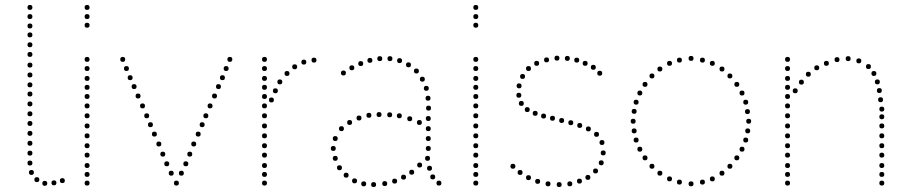

<svg xmlns="http://www.w3.org/2000/svg" viewBox="-20 -750 3675 776"><path d="M232 -10Q222 -10 222 -20Q222 -30 232 -30Q242 -30 242 -20Q242 -10 232 -10ZM101 -241Q91 -241 91 -251Q91 -261 101 -261Q111 -261 111 -251Q111 -241 101 -241ZM101 -201Q91 -201 91 -211Q91 -221 101 -221Q111 -221 111 -211Q111 -201 101 -201ZM101 -161Q91 -161 91 -171Q91 -181 101 -181Q111 -181 111 -171Q111 -161 101 -161ZM101 -121Q91 -121 91 -131Q91 -141 101 -141Q111 -141 111 -131Q111 -121 101 -121ZM101 -81Q91 -81 91 -91Q91 -101 101 -101Q111 -101 111 -91Q111 -81 101 -81ZM107 -43Q97 -43 97 -53Q97 -63 107 -63Q117 -63 117 -53Q117 -43 107 -43ZM129 -14Q119 -14 119 -24Q119 -34 129 -34Q139 -34 139 -24Q139 -14 129 -14ZM101 -559Q91 -559 91 -569Q91 -579 101 -579Q111 -579 111 -569Q111 -559 101 -559ZM101 -520Q91 -520 91 -530Q91 -540 101 -540Q111 -540 111 -530Q111 -520 101 -520ZM101 -477Q91 -477 91 -487Q91 -497 101 -497Q111 -497 111 -487Q111 -477 101 -477ZM101 -397Q91 -397 91 -407Q91 -417 101 -417Q111 -417 111 -407Q111 -397 101 -397ZM101 -360Q91 -360 91 -370Q91 -380 101 -380Q111 -380 111 -370Q111 -360 101 -360ZM101 -320Q91 -320 91 -330Q91 -340 101 -340Q111 -340 111 -330Q111 -320 101 -320ZM101 -280Q91 -280 91 -290Q91 -300 101 -300Q111 -300 111 -290Q111 -280 101 -280ZM101 -710Q91 -710 91 -720Q91 -730 101 -730Q111 -730 111 -720Q111 -710 101 -710ZM101 -673Q91 -673 91 -683Q91 -693 101 -693Q111 -693 111 -683Q111 -673 101 -673ZM101 -635Q91 -635 91 -645Q91 -655 101 -655Q111 -655 111 -645Q111 -635 101 -635ZM101 -599Q91 -599 91 -609Q91 -619 101 -619Q111 -619 111 -609Q111 -599 101 -599ZM101 -437Q91 -437 91 -447Q91 -457 101 -457Q111 -457 111 -447Q111 -437 101 -437ZM161 1Q151 1 151 -9Q151 -19 161 -19Q171 -19 171 -9Q171 1 161 1ZM198 -1Q188 -1 188 -11Q188 -21 198 -21Q208 -21 208 -11Q208 -1 198 -1Z M332 -231Q322 -231 322 -241Q322 -251 332 -251Q342 -251 342 -241Q342 -231 332 -231ZM332 -191Q322 -191 322 -201Q322 -211 332 -211Q342 -211 342 -201Q342 -191 332 -191ZM332 -151Q322 -151 322 -161Q322 -171 332 -171Q342 -171 342 -161Q342 -151 332 -151ZM332 -113Q322 -113 322 -123Q322 -133 332 -133Q342 -133 342 -123Q342 -113 332 -113ZM332 -71Q322 -71 322 -81Q322 -91 332 -91Q342 -91 342 -81Q342 -71 332 -71ZM332 -35Q322 -35 322 -45Q322 -55 332 -55Q342 -55 342 -45Q342 -35 332 -35ZM332 0Q322 0 322 -10Q322 -20 332 -20Q342 -20 342 -10Q342 0 332 0ZM332 -500Q322 -500 322 -510Q322 -520 332 -520Q342 -520 342 -510Q342 -500 332 -500ZM332 -387Q322 -387 322 -397Q322 -407 332 -407Q342 -407 342 -397Q342 -387 332 -387ZM332 -350Q322 -350 322 -360Q322 -370 332 -370Q342 -370 342 -360Q342 -350 332 -350ZM332 -312Q322 -312 322 -322Q322 -332 332 -332Q342 -332 342 -322Q342 -312 332 -312ZM332 -272Q322 -272 322 -282Q322 -292 332 -292Q342 -292 342 -282Q342 -272 332 -272ZM332 -423Q322 -423 322 -433Q322 -443 332 -443Q342 -443 342 -433Q342 -423 332 -423ZM332 -463Q322 -463 322 -473Q322 -483 332 -483Q342 -483 342 -473Q342 -463 332 -463ZM332 -710Q322 -710 322 -720Q322 -730 332 -730Q342 -730 342 -720Q342 -710 332 -710ZM332 -638Q322 -638 322 -648Q322 -658 332 -658Q342 -658 342 -648Q342 -638 332 -638ZM332 -673Q322 -673 322 -683Q322 -693 332 -693Q342 -693 342 -683Q342 -673 332 -673Z M491 -463Q481 -463 481 -473Q481 -483 491 -483Q501 -483 501 -473Q501 -463 491 -463ZM506 -426Q496 -426 496 -436Q496 -446 506 -446Q516 -446 516 -436Q516 -426 506 -426ZM522 -390Q512 -390 512 -400Q512 -410 522 -410Q532 -410 532 -400Q532 -390 522 -390ZM538 -352Q528 -352 528 -362Q528 -372 538 -372Q548 -372 548 -362Q548 -352 538 -352ZM556 -312Q546 -312 546 -322Q546 -332 556 -332Q566 -332 566 -322Q566 -312 556 -312ZM573 -272Q563 -272 563 -282Q563 -292 573 -292Q583 -292 583 -282Q583 -272 573 -272ZM588 -236Q578 -236 578 -246Q578 -256 588 -256Q598 -256 598 -246Q598 -236 588 -236ZM604 -198Q594 -198 594 -208Q594 -218 604 -218Q614 -218 614 -208Q614 -198 604 -198ZM622 -158Q612 -158 612 -168Q612 -178 622 -178Q632 -178 632 -168Q632 -158 622 -158ZM638 -117Q628 -117 628 -127Q628 -137 638 -137Q648 -137 648 -127Q648 -117 638 -117ZM654 -78Q644 -78 644 -88Q644 -98 654 -98Q664 -98 664 -88Q664 -78 654 -78ZM693 0Q683 0 683 -10Q683 -20 693 -20Q703 -20 703 -10Q703 0 693 0ZM672 -40Q662 -40 662 -50Q662 -60 672 -60Q682 -60 682 -50Q682 -40 672 -40ZM476 -500Q466 -500 466 -510Q466 -520 476 -520Q486 -520 486 -510Q486 -500 476 -500ZM894 -463Q884 -463 884 -473Q884 -483 894 -483Q904 -483 904 -473Q904 -463 894 -463ZM879 -426Q869 -426 869 -436Q869 -446 879 -446Q889 -446 889 -436Q889 -426 879 -426ZM863 -390Q853 -390 853 -400Q853 -410 863 -410Q873 -410 873 -400Q873 -390 863 -390ZM847 -352Q837 -352 837 -362Q837 -372 847 -372Q857 -372 857 -362Q857 -352 847 -352ZM829 -312Q819 -312 819 -322Q819 -332 829 -332Q839 -332 839 -322Q839 -312 829 -312ZM812 -272Q802 -272 802 -282Q802 -292 812 -292Q822 -292 822 -282Q822 -272 812 -272ZM797 -236Q787 -236 787 -246Q787 -256 797 -256Q807 -256 807 -246Q807 -236 797 -236ZM781 -198Q771 -198 771 -208Q771 -218 781 -218Q791 -218 791 -208Q791 -198 781 -198ZM763 -158Q753 -158 753 -168Q753 -178 763 -178Q773 -178 773 -168Q773 -158 763 -158ZM747 -117Q737 -117 737 -127Q737 -137 747 -137Q757 -137 757 -127Q757 -117 747 -117ZM731 -78Q721 -78 721 -88Q721 -98 731 -98Q741 -98 741 -88Q741 -78 731 -78ZM713 -40Q703 -40 703 -50Q703 -60 713 -60Q723 -60 723 -50Q723 -40 713 -40ZM909 -500Q899 -500 899 -510Q899 -520 909 -520Q919 -520 919 -510Q919 -500 909 -500Z M1049 -231Q1039 -231 1039 -241Q1039 -251 1049 -251Q1059 -251 1059 -241Q1059 -231 1049 -231ZM1049 -191Q1039 -191 1039 -201Q1039 -211 1049 -211Q1059 -211 1059 -201Q1059 -191 1049 -191ZM1049 -151Q1039 -151 1039 -161Q1039 -171 1049 -171Q1059 -171 1059 -161Q1059 -151 1049 -151ZM1049 -113Q1039 -113 1039 -123Q1039 -133 1049 -133Q1059 -133 1059 -123Q1059 -113 1049 -113ZM1049 -71Q1039 -71 1039 -81Q1039 -91 1049 -91Q1059 -91 1059 -81Q1059 -71 1049 -71ZM1049 -35Q1039 -35 1039 -45Q1039 -55 1049 -55Q1059 -55 1059 -45Q1059 -35 1049 -35ZM1049 0Q1039 0 1039 -10Q1039 -20 1049 -20Q1059 -20 1059 -10Q1059 0 1049 0ZM1049 -500Q1039 -500 1039 -510Q1039 -520 1049 -520Q1059 -520 1059 -510Q1059 -500 1049 -500ZM1049 -387Q1039 -387 1039 -397Q1039 -407 1049 -407Q1059 -407 1059 -397Q1059 -387 1049 -387ZM1049 -350Q1039 -350 1039 -360Q1039 -370 1049 -370Q1059 -370 1059 -360Q1059 -350 1049 -350ZM1049 -312Q1039 -312 1039 -322Q1039 -332 1049 -332Q1059 -332 1059 -322Q1059 -312 1049 -312ZM1049 -272Q1039 -272 1039 -282Q1039 -292 1049 -292Q1059 -292 1059 -282Q1059 -272 1049 -272ZM1049 -423Q1039 -423 1039 -433Q1039 -443 1049 -443Q1059 -443 1059 -433Q1059 -423 1049 -423ZM1049 -463Q1039 -463 1039 -473Q1039 -483 1049 -483Q1059 -483 1059 -473Q1059 -463 1049 -463ZM1249 -497Q1239 -497 1239 -507Q1239 -517 1249 -517Q1259 -517 1259 -507Q1259 -497 1249 -497ZM1208 -489Q1198 -489 1198 -499Q1198 -509 1208 -509Q1218 -509 1218 -499Q1218 -489 1208 -489ZM1171 -470Q1161 -470 1161 -480Q1161 -490 1171 -490Q1181 -490 1181 -480Q1181 -470 1171 -470ZM1140 -443Q1130 -443 1130 -453Q1130 -463 1140 -463Q1150 -463 1150 -453Q1150 -443 1140 -443ZM1111 -409Q1101 -409 1101 -419Q1101 -429 1111 -429Q1121 -429 1121 -419Q1121 -409 1111 -409ZM1093 -373Q1083 -373 1083 -383Q1083 -393 1093 -393Q1103 -393 1103 -383Q1103 -373 1093 -373ZM1077 -336Q1067 -336 1067 -346Q1067 -356 1077 -356Q1087 -356 1087 -346Q1087 -336 1077 -336Z M1475 -496Q1465 -496 1465 -506Q1465 -516 1475 -516Q1485 -516 1485 -506Q1485 -496 1475 -496ZM1515 -503Q1505 -503 1505 -513Q1505 -523 1515 -523Q1525 -523 1525 -513Q1525 -503 1515 -503ZM1556 -503Q1546 -503 1546 -513Q1546 -523 1556 -523Q1566 -523 1566 -513Q1566 -503 1556 -503ZM1595 -495Q1585 -495 1585 -505Q1585 -515 1595 -515Q1605 -515 1605 -505Q1605 -495 1595 -495ZM1402 -466Q1392 -466 1392 -476Q1392 -486 1402 -486Q1412 -486 1412 -476Q1412 -466 1402 -466ZM1631 -478Q1621 -478 1621 -488Q1621 -498 1631 -498Q1641 -498 1641 -488Q1641 -478 1631 -478ZM1663 -453Q1653 -453 1653 -463Q1653 -473 1663 -473Q1673 -473 1673 -463Q1673 -453 1663 -453ZM1687 -420Q1677 -420 1677 -430Q1677 -440 1687 -440Q1697 -440 1697 -430Q1697 -420 1687 -420ZM1703 -383Q1693 -383 1693 -393Q1693 -403 1703 -403Q1713 -403 1713 -393Q1713 -383 1703 -383ZM1710 -343Q1700 -343 1700 -353Q1700 -363 1710 -363Q1720 -363 1720 -353Q1720 -343 1710 -343ZM1712 -303Q1702 -303 1702 -313Q1702 -323 1712 -323Q1722 -323 1722 -313Q1722 -303 1712 -303ZM1431 -263Q1421 -263 1421 -273Q1421 -283 1431 -283Q1441 -283 1441 -273Q1441 -263 1431 -263ZM1471 -274Q1461 -274 1461 -284Q1461 -294 1471 -294Q1481 -294 1481 -284Q1481 -274 1471 -274ZM1636 -260Q1626 -260 1626 -270Q1626 -280 1636 -280Q1646 -280 1646 -270Q1646 -260 1636 -260ZM1675 -245Q1665 -245 1665 -255Q1665 -265 1675 -265Q1685 -265 1685 -255Q1685 -245 1675 -245ZM1711 -261Q1701 -261 1701 -271Q1701 -281 1711 -281Q1721 -281 1721 -271Q1721 -261 1711 -261ZM1360 -220Q1350 -220 1350 -230Q1350 -240 1360 -240Q1370 -240 1370 -230Q1370 -220 1360 -220ZM1711 -220Q1701 -220 1701 -230Q1701 -240 1711 -240Q1721 -240 1721 -230Q1721 -220 1711 -220ZM1335 -180Q1325 -180 1325 -190Q1325 -200 1335 -200Q1345 -200 1345 -190Q1345 -180 1335 -180ZM1711 -180Q1701 -180 1701 -190Q1701 -200 1711 -200Q1721 -200 1721 -190Q1721 -180 1711 -180ZM1711 -140Q1701 -140 1701 -150Q1701 -160 1711 -160Q1721 -160 1721 -150Q1721 -140 1711 -140ZM1335 -100Q1325 -100 1325 -110Q1325 -120 1335 -120Q1345 -120 1345 -110Q1345 -100 1335 -100ZM1708 -100Q1698 -100 1698 -110Q1698 -120 1708 -120Q1718 -120 1718 -110Q1718 -100 1708 -100ZM1352 -62Q1342 -62 1342 -72Q1342 -82 1352 -82Q1362 -82 1362 -72Q1362 -62 1352 -62ZM1676 -73Q1666 -73 1666 -83Q1666 -93 1676 -93Q1686 -93 1686 -83Q1686 -73 1676 -73ZM1716 -60Q1706 -60 1706 -70Q1706 -80 1716 -80Q1726 -80 1726 -70Q1726 -60 1716 -60ZM1379 -32Q1369 -32 1369 -42Q1369 -52 1379 -52Q1389 -52 1389 -42Q1389 -32 1379 -32ZM1611 -24Q1601 -24 1601 -34Q1601 -44 1611 -44Q1621 -44 1621 -34Q1621 -24 1611 -24ZM1644 -44Q1634 -44 1634 -54Q1634 -64 1644 -64Q1654 -64 1654 -54Q1654 -44 1644 -44ZM1729 -25Q1719 -25 1719 -35Q1719 -45 1729 -45Q1739 -45 1739 -35Q1739 -25 1729 -25ZM1438 -483Q1428 -483 1428 -493Q1428 -503 1438 -503Q1448 -503 1448 -493Q1448 -483 1438 -483ZM1368 -445Q1358 -445 1358 -455Q1358 -465 1368 -465Q1378 -465 1378 -455Q1378 -445 1368 -445ZM1754 0Q1744 0 1744 -10Q1744 -20 1754 -20Q1764 -20 1764 -10Q1764 0 1754 0ZM1327 -140Q1317 -140 1317 -150Q1317 -160 1327 -160Q1337 -160 1337 -150Q1337 -140 1327 -140ZM1594 -272Q1584 -272 1584 -282Q1584 -292 1594 -292Q1604 -292 1604 -282Q1604 -272 1594 -272ZM1555 -276Q1545 -276 1545 -286Q1545 -296 1555 -296Q1565 -296 1565 -286Q1565 -276 1555 -276ZM1512 -277Q1502 -277 1502 -287Q1502 -297 1512 -297Q1522 -297 1522 -287Q1522 -277 1512 -277ZM1393 -245Q1383 -245 1383 -255Q1383 -265 1393 -265Q1403 -265 1403 -255Q1403 -245 1393 -245ZM1413 -9Q1403 -9 1403 -19Q1403 -29 1413 -29Q1423 -29 1423 -19Q1423 -9 1413 -9ZM1450 3Q1440 3 1440 -7Q1440 -17 1450 -17Q1460 -17 1460 -7Q1460 3 1450 3ZM1490 6Q1480 6 1480 -4Q1480 -14 1490 -14Q1500 -14 1500 -4Q1500 6 1490 6ZM1535 2Q1525 2 1525 -8Q1525 -18 1535 -18Q1545 -18 1545 -8Q1545 2 1535 2ZM1575 -8Q1565 -8 1565 -18Q1565 -28 1575 -28Q1585 -28 1585 -18Q1585 -8 1575 -8Z M1903 -231Q1893 -231 1893 -241Q1893 -251 1903 -251Q1913 -251 1913 -241Q1913 -231 1903 -231ZM1903 -191Q1893 -191 1893 -201Q1893 -211 1903 -211Q1913 -211 1913 -201Q1913 -191 1903 -191ZM1903 -151Q1893 -151 1893 -161Q1893 -171 1903 -171Q1913 -171 1913 -161Q1913 -151 1903 -151ZM1903 -113Q1893 -113 1893 -123Q1893 -133 1903 -133Q1913 -133 1913 -123Q1913 -113 1903 -113ZM1903 -71Q1893 -71 1893 -81Q1893 -91 1903 -91Q1913 -91 1913 -81Q1913 -71 1903 -71ZM1903 -35Q1893 -35 1893 -45Q1893 -55 1903 -55Q1913 -55 1913 -45Q1913 -35 1903 -35ZM1903 0Q1893 0 1893 -10Q1893 -20 1903 -20Q1913 -20 1913 -10Q1913 0 1903 0ZM1903 -500Q1893 -500 1893 -510Q1893 -520 1903 -520Q1913 -520 1913 -510Q1913 -500 1903 -500ZM1903 -387Q1893 -387 1893 -397Q1893 -407 1903 -407Q1913 -407 1913 -397Q1913 -387 1903 -387ZM1903 -350Q1893 -350 1893 -360Q1893 -370 1903 -370Q1913 -370 1913 -360Q1913 -350 1903 -350ZM1903 -312Q1893 -312 1893 -322Q1893 -332 1903 -332Q1913 -332 1913 -322Q1913 -312 1903 -312ZM1903 -272Q1893 -272 1893 -282Q1893 -292 1903 -292Q1913 -292 1913 -282Q1913 -272 1903 -272ZM1903 -423Q1893 -423 1893 -433Q1893 -443 1903 -443Q1913 -443 1913 -433Q1913 -423 1903 -423ZM1903 -463Q1893 -463 1893 -473Q1893 -483 1903 -483Q1913 -483 1913 -473Q1913 -463 1903 -463ZM1903 -710Q1893 -710 1893 -720Q1893 -730 1903 -730Q1913 -730 1913 -720Q1913 -710 1903 -710ZM1903 -638Q1893 -638 1893 -648Q1893 -658 1903 -658Q1913 -658 1913 -648Q1913 -638 1903 -638ZM1903 -673Q1893 -673 1893 -683Q1893 -693 1903 -693Q1913 -693 1913 -683Q1913 -673 1903 -673Z M2231 -505Q2221 -505 2221 -515Q2221 -525 2231 -525Q2241 -525 2241 -515Q2241 -505 2231 -505ZM2273 -504Q2263 -504 2263 -514Q2263 -524 2273 -524Q2283 -524 2283 -514Q2283 -504 2273 -504ZM2311 -497Q2301 -497 2301 -507Q2301 -517 2311 -517Q2321 -517 2321 -507Q2321 -497 2311 -497ZM2345 -484Q2335 -484 2335 -494Q2335 -504 2345 -504Q2355 -504 2355 -494Q2355 -484 2345 -484ZM2404 -444Q2394 -444 2394 -454Q2394 -464 2404 -464Q2414 -464 2414 -454Q2414 -444 2404 -444ZM2189 -498Q2179 -498 2179 -508Q2179 -518 2189 -518Q2199 -518 2199 -508Q2199 -498 2189 -498ZM2149 -484Q2139 -484 2139 -494Q2139 -504 2149 -504Q2159 -504 2159 -494Q2159 -484 2149 -484ZM2116 -463Q2106 -463 2106 -473Q2106 -483 2116 -483Q2126 -483 2126 -473Q2126 -463 2116 -463ZM2092 -431Q2082 -431 2082 -441Q2082 -451 2092 -451Q2102 -451 2102 -441Q2102 -431 2092 -431ZM2078 -393Q2068 -393 2068 -403Q2068 -413 2078 -413Q2088 -413 2088 -403Q2088 -393 2078 -393ZM2240 -14Q2250 -14 2250 -4Q2250 6 2240 6Q2230 6 2230 -4Q2230 -14 2240 -14ZM2283 -17Q2293 -17 2293 -7Q2293 3 2283 3Q2273 3 2273 -7Q2273 -17 2283 -17ZM2322 -28Q2332 -28 2332 -18Q2332 -8 2322 -8Q2312 -8 2312 -18Q2312 -28 2322 -28ZM2356 -43Q2366 -43 2366 -33Q2366 -23 2356 -23Q2346 -23 2346 -33Q2346 -43 2356 -43ZM2387 -69Q2397 -69 2397 -59Q2397 -49 2387 -49Q2377 -49 2377 -59Q2377 -69 2387 -69ZM2418 -142Q2428 -142 2428 -132Q2428 -122 2418 -122Q2408 -122 2408 -132Q2408 -142 2418 -142ZM2413 -184Q2423 -184 2423 -174Q2423 -164 2413 -164Q2403 -164 2403 -174Q2403 -184 2413 -184ZM2410 -102Q2420 -102 2420 -92Q2420 -82 2410 -82Q2400 -82 2400 -92Q2400 -102 2410 -102ZM2391 -217Q2401 -217 2401 -207Q2401 -197 2391 -197Q2381 -197 2381 -207Q2381 -217 2391 -217ZM2195 -17Q2205 -17 2205 -7Q2205 3 2195 3Q2185 3 2185 -7Q2185 -17 2195 -17ZM2153 -27Q2163 -27 2163 -17Q2163 -7 2153 -7Q2143 -7 2143 -17Q2143 -27 2153 -27ZM2116 -42Q2126 -42 2126 -32Q2126 -22 2116 -22Q2106 -22 2106 -32Q2106 -42 2116 -42ZM2082 -63Q2092 -63 2092 -53Q2092 -43 2082 -43Q2072 -43 2072 -53Q2072 -63 2082 -63ZM2053 -88Q2063 -88 2063 -78Q2063 -68 2053 -68Q2043 -68 2043 -78Q2043 -88 2053 -88ZM2358 -239Q2368 -239 2368 -229Q2368 -219 2358 -219Q2348 -219 2348 -229Q2348 -239 2358 -239ZM2323 -253Q2333 -253 2333 -243Q2333 -233 2323 -233Q2313 -233 2313 -243Q2313 -253 2323 -253ZM2287 -264Q2297 -264 2297 -254Q2297 -244 2287 -244Q2277 -244 2277 -254Q2277 -264 2287 -264ZM2250 -273Q2260 -273 2260 -263Q2260 -253 2250 -253Q2240 -253 2240 -263Q2240 -273 2250 -273ZM2213 -282Q2223 -282 2223 -272Q2223 -262 2213 -262Q2203 -262 2203 -272Q2203 -282 2213 -282ZM2177 -291Q2187 -291 2187 -281Q2187 -271 2177 -271Q2167 -271 2167 -281Q2167 -291 2177 -291ZM2143 -302Q2153 -302 2153 -292Q2153 -282 2143 -282Q2133 -282 2133 -292Q2133 -302 2143 -302ZM2111 -317Q2121 -317 2121 -307Q2121 -297 2111 -297Q2101 -297 2101 -307Q2101 -317 2111 -317ZM2077 -375Q2087 -375 2087 -365Q2087 -355 2077 -355Q2067 -355 2067 -365Q2067 -375 2077 -375ZM2087 -342Q2097 -342 2097 -332Q2097 -322 2087 -322Q2077 -322 2077 -332Q2077 -342 2087 -342ZM2378 -468Q2368 -468 2368 -478Q2368 -488 2378 -488Q2388 -488 2388 -478Q2388 -468 2378 -468Z M2773 -504Q2763 -504 2763 -514Q2763 -524 2773 -524Q2783 -524 2783 -514Q2783 -504 2773 -504ZM2819 -497Q2809 -497 2809 -507Q2809 -517 2819 -517Q2829 -517 2829 -507Q2829 -497 2819 -497ZM2859 -484Q2849 -484 2849 -494Q2849 -504 2859 -504Q2869 -504 2869 -494Q2869 -484 2859 -484ZM2898 -461Q2888 -461 2888 -471Q2888 -481 2898 -481Q2908 -481 2908 -471Q2908 -461 2898 -461ZM2930 -433Q2920 -433 2920 -443Q2920 -453 2930 -453Q2940 -453 2940 -443Q2940 -433 2930 -433ZM2979 -364Q2969 -364 2969 -374Q2969 -384 2979 -384Q2989 -384 2989 -374Q2989 -364 2979 -364ZM2994 -327Q2984 -327 2984 -337Q2984 -347 2994 -347Q3004 -347 3004 -337Q3004 -327 2994 -327ZM3006 -250Q2996 -250 2996 -260Q2996 -270 3006 -270Q3016 -270 3016 -260Q3016 -250 3006 -250ZM2958 -399Q2948 -399 2948 -409Q2948 -419 2958 -419Q2968 -419 2968 -409Q2968 -399 2958 -399ZM3001 -289Q2991 -289 2991 -299Q2991 -309 3001 -309Q3011 -309 3011 -299Q3011 -289 3001 -289ZM2726 -497Q2716 -497 2716 -507Q2716 -517 2726 -517Q2736 -517 2736 -507Q2736 -497 2726 -497ZM2686 -484Q2676 -484 2676 -494Q2676 -504 2686 -504Q2696 -504 2696 -494Q2696 -484 2686 -484ZM2647 -461Q2637 -461 2637 -471Q2637 -481 2647 -481Q2657 -481 2657 -471Q2657 -461 2647 -461ZM2615 -433Q2605 -433 2605 -443Q2605 -453 2615 -453Q2625 -453 2625 -443Q2625 -433 2615 -433ZM2566 -364Q2556 -364 2556 -374Q2556 -384 2566 -384Q2576 -384 2576 -374Q2576 -364 2566 -364ZM2551 -327Q2541 -327 2541 -337Q2541 -347 2551 -347Q2561 -347 2561 -337Q2561 -327 2551 -327ZM2539 -250Q2529 -250 2529 -260Q2529 -270 2539 -270Q2549 -270 2549 -260Q2549 -250 2539 -250ZM2587 -399Q2577 -399 2577 -409Q2577 -419 2587 -419Q2597 -419 2597 -409Q2597 -399 2587 -399ZM2543 -290Q2533 -290 2533 -300Q2533 -310 2543 -310Q2553 -310 2553 -300Q2553 -290 2543 -290ZM2773 -17Q2783 -17 2783 -7Q2783 3 2773 3Q2763 3 2763 -7Q2763 -17 2773 -17ZM2819 -24Q2829 -24 2829 -14Q2829 -4 2819 -4Q2809 -4 2809 -14Q2809 -24 2819 -24ZM2859 -37Q2869 -37 2869 -27Q2869 -17 2859 -17Q2849 -17 2849 -27Q2849 -37 2859 -37ZM2898 -60Q2908 -60 2908 -50Q2908 -40 2898 -40Q2888 -40 2888 -50Q2888 -60 2898 -60ZM2930 -88Q2940 -88 2940 -78Q2940 -68 2930 -68Q2920 -68 2920 -78Q2920 -88 2930 -88ZM2979 -157Q2989 -157 2989 -147Q2989 -137 2979 -137Q2969 -137 2969 -147Q2969 -157 2979 -157ZM2994 -194Q3004 -194 3004 -184Q3004 -174 2994 -174Q2984 -174 2984 -184Q2984 -194 2994 -194ZM2958 -122Q2968 -122 2968 -112Q2968 -102 2958 -102Q2948 -102 2948 -112Q2948 -122 2958 -122ZM3002 -231Q3012 -231 3012 -221Q3012 -211 3002 -211Q2992 -211 2992 -221Q2992 -231 3002 -231ZM2726 -24Q2736 -24 2736 -14Q2736 -4 2726 -4Q2716 -4 2716 -14Q2716 -24 2726 -24ZM2686 -37Q2696 -37 2696 -27Q2696 -17 2686 -17Q2676 -17 2676 -27Q2676 -37 2686 -37ZM2647 -60Q2657 -60 2657 -50Q2657 -40 2647 -40Q2637 -40 2637 -50Q2637 -60 2647 -60ZM2615 -88Q2625 -88 2625 -78Q2625 -68 2615 -68Q2605 -68 2605 -78Q2605 -88 2615 -88ZM2566 -157Q2576 -157 2576 -147Q2576 -137 2566 -137Q2556 -137 2556 -147Q2556 -157 2566 -157ZM2551 -194Q2561 -194 2561 -184Q2561 -174 2551 -174Q2541 -174 2541 -184Q2541 -194 2551 -194ZM2587 -122Q2597 -122 2597 -112Q2597 -102 2587 -102Q2577 -102 2577 -112Q2577 -122 2587 -122ZM2543 -231Q2553 -231 2553 -221Q2553 -211 2543 -211Q2533 -211 2533 -221Q2533 -231 2543 -231Z M3163 -231Q3153 -231 3153 -241Q3153 -251 3163 -251Q3173 -251 3173 -241Q3173 -231 3163 -231ZM3163 -191Q3153 -191 3153 -201Q3153 -211 3163 -211Q3173 -211 3173 -201Q3173 -191 3163 -191ZM3163 -151Q3153 -151 3153 -161Q3153 -171 3163 -171Q3173 -171 3173 -161Q3173 -151 3163 -151ZM3163 -113Q3153 -113 3153 -123Q3153 -133 3163 -133Q3173 -133 3173 -123Q3173 -113 3163 -113ZM3163 -71Q3153 -71 3153 -81Q3153 -91 3163 -91Q3173 -91 3173 -81Q3173 -71 3163 -71ZM3163 -35Q3153 -35 3153 -45Q3153 -55 3163 -55Q3173 -55 3173 -45Q3173 -35 3163 -35ZM3163 0Q3153 0 3153 -10Q3153 -20 3163 -20Q3173 -20 3173 -10Q3173 0 3163 0ZM3163 -500Q3153 -500 3153 -510Q3153 -520 3163 -520Q3173 -520 3173 -510Q3173 -500 3163 -500ZM3163 -387Q3153 -387 3153 -397Q3153 -407 3163 -407Q3173 -407 3173 -397Q3173 -387 3163 -387ZM3163 -350Q3153 -350 3153 -360Q3153 -370 3163 -370Q3173 -370 3173 -360Q3173 -350 3163 -350ZM3163 -312Q3153 -312 3153 -322Q3153 -332 3163 -332Q3173 -332 3173 -322Q3173 -312 3163 -312ZM3163 -272Q3153 -272 3153 -282Q3153 -292 3163 -292Q3173 -292 3173 -282Q3173 -272 3163 -272ZM3163 -423Q3153 -423 3153 -433Q3153 -443 3163 -443Q3173 -443 3173 -433Q3173 -423 3163 -423ZM3163 -463Q3153 -463 3153 -473Q3153 -483 3163 -483Q3173 -483 3173 -473Q3173 -463 3163 -463ZM3544 -231Q3534 -231 3534 -241Q3534 -251 3544 -251Q3554 -251 3554 -241Q3554 -231 3544 -231ZM3544 -191Q3534 -191 3534 -201Q3534 -211 3544 -211Q3554 -211 3554 -201Q3554 -191 3544 -191ZM3544 -151Q3534 -151 3534 -161Q3534 -171 3544 -171Q3554 -171 3554 -161Q3554 -151 3544 -151ZM3544 -113Q3534 -113 3534 -123Q3534 -133 3544 -133Q3554 -133 3554 -123Q3554 -113 3544 -113ZM3544 -71Q3534 -71 3534 -81Q3534 -91 3544 -91Q3554 -91 3554 -81Q3554 -71 3544 -71ZM3544 -35Q3534 -35 3534 -45Q3534 -55 3544 -55Q3554 -55 3554 -45Q3554 -35 3544 -35ZM3544 0Q3534 0 3534 -10Q3534 -20 3544 -20Q3554 -20 3554 -10Q3554 0 3544 0ZM3363 -499Q3353 -499 3353 -509Q3353 -519 3363 -519Q3373 -519 3373 -509Q3373 -499 3363 -499ZM3408 -503Q3398 -503 3398 -513Q3398 -523 3408 -523Q3418 -523 3418 -513Q3418 -503 3408 -503ZM3451 -494Q3441 -494 3441 -504Q3441 -514 3451 -514Q3461 -514 3461 -504Q3461 -494 3451 -494ZM3490 -471Q3480 -471 3480 -481Q3480 -491 3490 -491Q3500 -491 3500 -481Q3500 -471 3490 -471ZM3512 -443Q3502 -443 3502 -453Q3502 -463 3512 -463Q3522 -463 3522 -453Q3522 -443 3512 -443ZM3534 -374Q3524 -374 3524 -384Q3524 -394 3534 -394Q3544 -394 3544 -384Q3544 -374 3534 -374ZM3539 -337Q3529 -337 3529 -347Q3529 -357 3539 -357Q3549 -357 3549 -347Q3549 -337 3539 -337ZM3526 -409Q3516 -409 3516 -419Q3516 -429 3526 -429Q3536 -429 3536 -419Q3536 -409 3526 -409ZM3544 -299Q3534 -299 3534 -309Q3534 -319 3544 -319Q3554 -319 3554 -309Q3554 -299 3544 -299ZM3320 -484Q3310 -484 3310 -494Q3310 -504 3320 -504Q3330 -504 3330 -494Q3330 -484 3320 -484ZM3544 -268Q3534 -268 3534 -278Q3534 -288 3544 -288Q3554 -288 3554 -278Q3554 -268 3544 -268ZM3281 -466Q3271 -466 3271 -476Q3271 -486 3281 -486Q3291 -486 3291 -476Q3291 -466 3281 -466ZM3247 -440Q3237 -440 3237 -450Q3237 -460 3247 -460Q3257 -460 3257 -450Q3257 -440 3247 -440ZM3219 -408Q3209 -408 3209 -418Q3209 -428 3219 -428Q3229 -428 3229 -418Q3229 -408 3219 -408ZM3194 -373Q3184 -373 3184 -383Q3184 -393 3194 -393Q3204 -393 3204 -383Q3204 -373 3194 -373Z"/></svg>

Font: Raleway Dots
Style: Regular
Weight: 400
Designer: Matt McInerney, Pablo Impallari, Rodrigo Fuenzalida, Brenda Gallo
Foundry: Matt McInerney, Pablo Impallari, Rodrigo Fuenzalida, Brenda Gallo
Version: Version 1.000